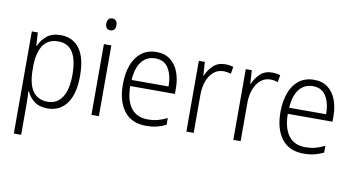

<svg xmlns="http://www.w3.org/2000/svg" viewBox="-88 -958 2618 1422"><g transform="rotate(10 1220.5 -247.0)"><path d="M297 -542Q389 -542 439.5 -473.5Q490 -405 490 -269Q490 -132 437.5 -61Q385 10 294 10Q231 10 192.5 -20Q154 -50 137 -91H133Q134 -69 135 -44Q136 -19 136 4V236H81V-532H126L132 -433H136Q155 -478 193.5 -510Q232 -542 297 -542ZM288 -493Q211 -493 174 -437.5Q137 -382 136 -280V-257Q136 -39 286 -39Q356 -39 394.5 -97Q433 -155 433 -269Q433 -378 397.5 -435.5Q362 -493 288 -493Z M652 -730Q671 -730 680.5 -718Q690 -706 690 -686Q690 -641 652 -641Q614 -641 614 -686Q614 -706 623.5 -718Q633 -730 652 -730ZM679 -532V0H623V-532Z M1019 -542Q1081 -542 1122.5 -510Q1164 -478 1184.5 -423.5Q1205 -369 1205 -300V-260H869Q870 -152 913 -95.5Q956 -39 1038 -39Q1079 -39 1112.5 -47.5Q1146 -56 1184 -75V-24Q1150 -7 1114.5 1.5Q1079 10 1035 10Q924 10 868.5 -64Q813 -138 813 -263Q813 -346 836.5 -409Q860 -472 906 -507Q952 -542 1019 -542ZM1018 -494Q954 -494 915.5 -446.5Q877 -399 871 -306H1149Q1149 -388 1117.5 -441Q1086 -494 1018 -494Z M1534 -541Q1568 -541 1596 -532L1587 -479Q1574 -483 1560 -485.5Q1546 -488 1531 -488Q1488 -488 1457 -461.5Q1426 -435 1409 -389.5Q1392 -344 1392 -287V0H1337V-532H1382L1389 -430H1392Q1410 -475 1445 -508Q1480 -541 1534 -541Z M1887 -541Q1921 -541 1949 -532L1940 -479Q1927 -483 1913 -485.5Q1899 -488 1884 -488Q1841 -488 1810 -461.5Q1779 -435 1762 -389.5Q1745 -344 1745 -287V0H1690V-532H1735L1742 -430H1745Q1763 -475 1798 -508Q1833 -541 1887 -541Z M2204 -542Q2266 -542 2307.5 -510Q2349 -478 2369.5 -423.5Q2390 -369 2390 -300V-260H2054Q2055 -152 2098 -95.5Q2141 -39 2223 -39Q2264 -39 2297.5 -47.5Q2331 -56 2369 -75V-24Q2335 -7 2299.5 1.5Q2264 10 2220 10Q2109 10 2053.5 -64Q1998 -138 1998 -263Q1998 -346 2021.5 -409Q2045 -472 2091 -507Q2137 -542 2204 -542ZM2203 -494Q2139 -494 2100.5 -446.5Q2062 -399 2056 -306H2334Q2334 -388 2302.5 -441Q2271 -494 2203 -494Z"/></g></svg>

Font: Noto Sans Lao Looped SemiCondensed Light
Style: Regular
Weight: 300
Width: 4
Designer: Mark Frömberg, Ben Mitchell
Foundry: The Fontpad Ltd
Version: Version 1.002; ttfautohint (v1.8.4.7-5d5b)